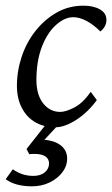

<svg xmlns="http://www.w3.org/2000/svg" viewBox="-27 -445 398 683"><path d="M233.4 -383.8Q203.1 -383.8 172.4 -356.4Q141.6 -329.1 122.1 -278.8Q102.5 -228.5 102.5 -158.2Q103.5 -105.5 127.4 -76.2Q151.4 -46.9 187.5 -46.9Q206.1 -46.9 236.3 -62Q266.6 -77.1 295.9 -118.2L317.4 -88.9Q285.2 -44.9 244.1 -18.6Q203.1 7.8 169.9 7.8Q129.9 7.8 99.1 -9.8Q68.4 -27.3 50.8 -61Q33.2 -94.7 33.2 -139.6Q33.2 -192.4 50.3 -243.7Q67.4 -294.9 99.6 -335.4Q131.8 -376 174.8 -400.4Q217.8 -424.8 269.5 -424.8Q305.7 -424.8 328.6 -411.6Q351.6 -398.4 351.6 -374Q351.6 -362.3 346.2 -352.1Q340.8 -341.8 330.1 -333Q305.7 -357.4 280.8 -370.6Q255.9 -383.8 233.4 -383.8ZM86.9 217.8Q27.3 217.8 -6.8 192.4L18.6 157.2Q35.2 168.9 53.2 174.8Q71.3 180.7 91.8 180.7Q117.2 180.7 132.3 168Q147.5 155.3 147.5 136.7Q147.5 120.1 134.3 111.3Q121.1 102.5 95.7 102.5Q82 102.5 77.1 103.5L67.4 85L144.5 -12.7H191.4L103.5 82L115.2 51.8Q160.2 51.8 186 69.8Q211.9 87.9 211.9 119.1Q211.9 145.5 194.8 168Q177.7 190.4 149.4 204.1Q121.1 217.8 86.9 217.8Z"/></svg>

Font: Crimson Pro ExtraLight Light
Style: Italic
Weight: 300
Italic angle: -12°
Version: Version 1.002